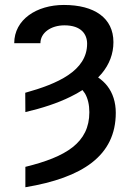

<svg xmlns="http://www.w3.org/2000/svg" viewBox="-20 -558 544 791"><path d="M84.5 -96.2C153.3 -112.3 216.8 -132.8 271 -159.7C288.1 -168 304.7 -177.2 319.8 -187C323.2 -182.6 326.7 -178.2 330.1 -172.9C341.8 -152.8 348.1 -126.5 348.1 -95.7C348.1 30.3 251.5 88.4 84.5 129.4V213.4C319.3 174.3 457 84 457 -93.3C457 -136.7 444.8 -174.8 421.9 -204.1C411.6 -217.3 398.9 -229 384.3 -238.8C389.6 -244.1 394.5 -250 399.4 -255.4C430.2 -292.5 447.3 -335.9 447.3 -384.3C447.3 -483.9 369.1 -537.6 243.2 -537.6C130.9 -537.6 38.6 -477.5 38.6 -379.9H146.5C146.5 -422.9 189.5 -453.6 245.6 -453.6C314.5 -453.6 338.9 -417 338.9 -377.9C338.9 -265.6 215.8 -212.4 84 -175.8Z"/></svg>

Font: Bert Sans Medium
Style: Regular
Weight: 500
Designer: Christian Robertson (Google), Cristiano Sobral
Foundry: Google, Cristiano Sobral
Version: Version 3.101